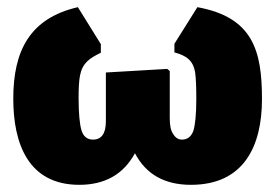

<svg xmlns="http://www.w3.org/2000/svg" viewBox="-20 -508 768 535"><path d="M530 -488 466 -386V-362C499 -353 519 -340 524 -304C526 -289 527 -265 527 -232C527 -190 524 -161 519 -144C513 -127 502 -119 487 -119C477 -119 469 -124 463 -134C456 -143 453 -158 453 -179V-310L446 -316L275 -306V-170C275 -136 263 -119 239 -119C223 -119 212 -128 207 -145C202 -162 199 -192 199 -235C199 -262 200 -283 203 -298C210 -333 230 -346 261 -361V-385L197 -488C62 -457 17 -365 17 -233C17 -109 58 7 201 7C272 7 324 -22 356 -81C387 -22 439 7 512 7C659 7 710 -100 710 -232C710 -368 684 -460 530 -488Z"/></svg>

Font: Luna Sans Black
Style: Regular
Weight: 900
Designer: Juan Pablo del Peral
Foundry: Huerta Tipografica
Version: Version 2.001; ttfautohint (v1.5)